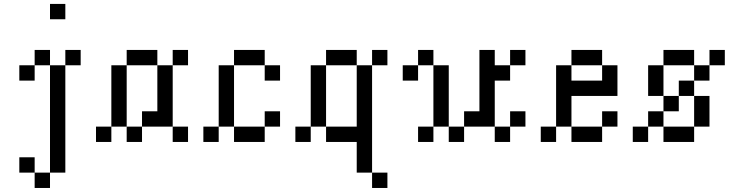

<svg xmlns="http://www.w3.org/2000/svg" viewBox="-20 -712 3655 963"><path d="M230.8 -153.8H307.7V-76.9H230.8ZM230.8 -230.8H307.7V-153.8H230.8ZM230.8 -307.7H307.7V-230.8H230.8ZM230.8 -384.6H307.7V-307.7H230.8ZM153.8 -461.5H230.8V-384.6H153.8ZM76.9 -384.6H153.8V-307.7H76.9ZM230.8 -692.3H307.7V-615.4H230.8ZM307.7 -461.5H384.6V-384.6H307.7ZM230.8 -76.9H307.7V0H230.8ZM230.8 0H307.7V76.9H230.8ZM230.8 76.9H307.7V153.8H230.8ZM153.8 153.8H230.8V230.8H153.8ZM76.9 76.9H153.8V153.8H76.9Z M461.5 -76.9H538.5V0H461.5ZM538.5 -153.8H615.4V-76.9H538.5ZM538.5 -230.8H615.4V-153.8H538.5ZM538.5 -307.7H615.4V-230.8H538.5ZM538.5 -384.6H615.4V-307.7H538.5ZM615.4 -461.5H692.3V-384.6H615.4ZM692.3 -461.5H769.2V-384.6H692.3ZM846.2 -461.5H923.1V-384.6H846.2ZM769.2 -384.6H846.2V-307.7H769.2ZM769.2 -307.7H846.2V-230.8H769.2ZM769.2 -230.8H846.2V-153.8H769.2ZM769.2 -153.8H846.2V-76.9H769.2ZM615.4 -76.9H692.3V0H615.4ZM692.3 -153.8H769.2V-76.9H692.3ZM846.2 -76.9H923.1V0H846.2Z M1153.8 -461.5H1230.8V-384.6H1153.8ZM1230.8 -461.5H1307.7V-384.6H1230.8ZM1307.7 -384.6H1384.6V-307.7H1307.7ZM1076.9 -384.6H1153.8V-307.7H1076.9ZM1076.9 -307.7H1153.8V-230.8H1076.9ZM1076.9 -230.8H1153.8V-153.8H1076.9ZM1076.9 -153.8H1153.8V-76.9H1076.9ZM1000 -76.9H1076.9V0H1000ZM1153.8 -76.9H1230.8V0H1153.8ZM1230.8 -76.9H1307.7V0H1230.8ZM1307.7 -153.8H1384.6V-76.9H1307.7Z M1461.5 -76.9H1538.5V0H1461.5ZM1538.5 -153.8H1615.4V-76.9H1538.5ZM1538.5 -230.8H1615.4V-153.8H1538.5ZM1538.5 -307.7H1615.4V-230.8H1538.5ZM1538.5 -384.6H1615.4V-307.7H1538.5ZM1615.4 -461.5H1692.3V-384.6H1615.4ZM1692.3 -461.5H1769.2V-384.6H1692.3ZM1846.2 -461.5H1923.1V-384.6H1846.2ZM1769.2 -384.6H1846.2V-307.7H1769.2ZM1769.2 -307.7H1846.2V-230.8H1769.2ZM1769.2 -230.8H1846.2V-153.8H1769.2ZM1769.2 -153.8H1846.2V-76.9H1769.2ZM1769.2 -76.9H1846.2V0H1769.2ZM1769.2 0H1846.2V76.9H1769.2ZM1769.2 76.9H1846.2V153.8H1769.2ZM1846.2 153.8H1923.1V230.8H1846.2ZM1615.4 -76.9H1692.3V0H1615.4ZM1692.3 -76.9H1769.2V0H1692.3Z M2000 -384.6H2076.9V-307.7H2000ZM2076.9 -461.5H2153.8V-384.6H2076.9ZM2153.8 -384.6H2230.8V-307.7H2153.8ZM2153.8 -307.7H2230.8V-230.8H2153.8ZM2153.8 -230.8H2230.8V-153.8H2153.8ZM2153.8 -153.8H2230.8V-76.9H2153.8ZM2230.8 -76.9H2307.7V0H2230.8ZM2076.9 -76.9H2153.8V0H2076.9ZM2384.6 -153.8H2461.5V-76.9H2384.6ZM2307.7 -153.8H2384.6V-76.9H2307.7ZM2461.5 -76.9H2538.5V0H2461.5ZM2538.5 -153.8H2615.4V-76.9H2538.5ZM2384.6 -230.8H2461.5V-153.8H2384.6ZM2384.6 -307.7H2461.5V-230.8H2384.6ZM2384.6 -384.6H2461.5V-307.7H2384.6ZM2384.6 -461.5H2461.5V-384.6H2384.6ZM2461.5 -384.6H2538.5V-307.7H2461.5ZM2538.5 -461.5H2615.4V-384.6H2538.5Z M2692.3 -76.9H2769.2V0H2692.3ZM2846.2 -76.9H2923.1V0H2846.2ZM2923.1 -76.9H3000V0H2923.1ZM2769.2 -153.8H2846.2V-76.9H2769.2ZM2769.2 -230.8H2846.2V-153.8H2769.2ZM2769.2 -307.7H2846.2V-230.8H2769.2ZM2769.2 -384.6H2846.2V-307.7H2769.2ZM2846.2 -461.5H2923.1V-384.6H2846.2ZM2923.1 -461.5H3000V-384.6H2923.1ZM3000 -384.6H3076.9V-307.7H3000ZM3000 -307.7H3076.9V-230.8H3000ZM2923.1 -307.7H3000V-230.8H2923.1ZM2846.2 -307.7H2923.1V-230.8H2846.2ZM3000 -153.8H3076.9V-76.9H3000Z M3307.7 -461.5H3384.6V-384.6H3307.7ZM3384.6 -461.5H3461.5V-384.6H3384.6ZM3538.5 -461.5H3615.4V-384.6H3538.5ZM3461.5 -384.6H3538.5V-307.7H3461.5ZM3384.6 -307.7H3461.5V-230.8H3384.6ZM3307.7 -230.8H3384.6V-153.8H3307.7ZM3230.8 -153.8H3307.7V-76.9H3230.8ZM3153.8 -76.9H3230.8V0H3153.8ZM3230.8 -384.6H3307.7V-307.7H3230.8ZM3230.8 -307.7H3307.7V-230.8H3230.8ZM3461.5 -230.8H3538.5V-153.8H3461.5ZM3461.5 -153.8H3538.5V-76.9H3461.5ZM3384.6 -76.9H3461.5V0H3384.6ZM3307.7 -76.9H3384.6V0H3307.7Z"/></svg>

Font: Jacquarda Bastarda 9
Style: Regular
Weight: 400
Designer: Sarah Cadigan-Fried
Version: Version 1.000; ttfautohint (v1.8.4.7-5d5b)